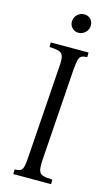

<svg xmlns="http://www.w3.org/2000/svg" viewBox="-128 -886 540 933"><g transform="rotate(15 142.0 -419.5)"><path d="M42 0V-23Q61 -24 70.5 -28.5Q80 -33 84.5 -49Q89 -65 91 -100L123 -565Q126 -600 120.5 -615.5Q115 -631 98.5 -636Q82 -641 52 -642V-665H242V-642Q223 -641 213.5 -636Q204 -631 200 -615.5Q196 -600 193 -565L161 -100Q159 -65 164 -49Q169 -33 185.5 -28.5Q202 -24 232 -23V0ZM169 -745Q150 -745 137.5 -758Q125 -771 125 -789Q125 -810 139.5 -824.5Q154 -839 175 -839Q194 -839 206.5 -826.5Q219 -814 219 -795Q219 -774 204 -759.5Q189 -745 169 -745Z"/></g></svg>

Font: Bona Nova SC
Style: Italic
Weight: 400
Italic angle: -4°
Designer: Mateusz Machalski
Foundry: Capitalics
Version: Version 4.001; ttfautohint (v1.8.4.7-5d5b)